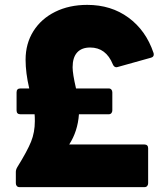

<svg xmlns="http://www.w3.org/2000/svg" viewBox="-20 -768 679 788"><path d="M60 0Q53 0 49 -4.5Q45 -9 45 -16V-62Q45 -72 51 -82Q92 -148 107.5 -186.5Q123 -225 123 -271Q123 -290 122 -299H64Q48 -299 48 -315V-389Q48 -405 64 -405H100Q85 -469 85 -523Q85 -589 117 -640Q149 -691 206.5 -719.5Q264 -748 338 -748Q436 -748 507.5 -695.5Q579 -643 610 -551Q611 -549 611 -544Q611 -534 599 -531L463 -493L458 -492Q448 -492 443 -504Q415 -573 350 -573Q315 -573 296.5 -552.5Q278 -532 278 -492Q278 -465 292 -405H426Q433 -405 437 -400.5Q441 -396 441 -389V-315Q441 -308 437 -303.5Q433 -299 426 -299H304Q299 -229 264 -175H573Q580 -175 584 -171Q588 -167 588 -160V-16Q588 -9 584 -4.5Q580 0 573 0Z"/></svg>

Font: LINE Seed Sans TH App ExtraBold
Style: Regular
Weight: 800
Designer: Dalton Maag Ltd | Thai characters by Cadson Demak Co.,Ltd.
Foundry: Dalton Maag Ltd
Version: Version 1.003